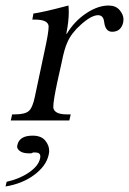

<svg xmlns="http://www.w3.org/2000/svg" viewBox="-29 -436 467 695"><path d="M219 -416Q220 -405 220 -393Q220 -358 211 -314H213Q240 -359 282.5 -387.5Q325 -416 364 -416Q390 -416 404 -399.5Q418 -383 418 -366Q418 -361 417 -355Q409 -321 377 -321Q352 -321 348 -357Q345 -381 326 -381Q302 -381 264 -347Q229 -316 215 -283Q204 -260 194 -209L178 -137Q164 -71 164 -50Q164 -44 165 -42Q172 -22 213 -22H227L222 0H10L15 -22H25Q61 -22 75 -34Q89 -46 97 -85L132 -250Q147 -318 147 -339Q147 -344 146 -346Q140 -365 98 -365H88L92 -387Q128 -392 211 -414ZM-9 239 -5 222Q41 212 75.5 188.5Q110 165 116 138Q117 134 117 131Q117 116 100 116Q94 116 91 116L84 119H75Q55 119 44 111.5Q33 104 33 94Q33 92 34 89Q41 55 89 55Q120 55 134.5 72.5Q149 90 149 110Q149 117 147 125Q138 165 95 197Q52 229 -9 239Z"/></svg>

Font: New Athena Unicode
Style: Italic
Weight: 400
Designer: J. Rusten 1997; rev. by R. Hancock 2001, 2002, rev. by D. Mastronarde 2002-2019
Foundry: Society for Classical Studies (formerly American Philological Association)
Version: Version 5.008